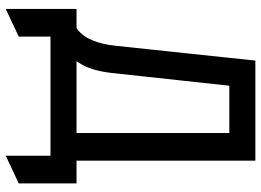

<svg xmlns="http://www.w3.org/2000/svg" viewBox="-138 -602 893 656"><g transform="rotate(90 308.0 -273.5)"><path d="M434 0V-611H241.5L254 -700H528.5V0ZM69 -10.5 15.5 -72Q54.5 -72.5 79.2 -91.5Q104 -110.5 117.8 -144.5Q131.5 -178.5 136 -223.5L186.5 -700H282L229 -211Q222 -146 199.5 -106.2Q177 -66.5 149.8 -45.8Q122.5 -25 99.5 -17.8Q76.5 -10.5 69 -10.5ZM10 153V-89H606V108.5L511.5 153V0H104.5V108.5Z"/></g></svg>

Font: Overpass Mono Medium
Style: Regular
Weight: 500
Monospace: yes
Designer: Delve Withrington, Dave Bailey
Foundry: Delve Fonts LLC
Version: Version 4.000